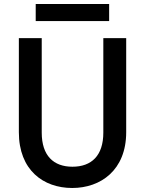

<svg xmlns="http://www.w3.org/2000/svg" viewBox="-20 -930 722 957"><path d="M74 -740V-271C74 -82 196 7 340 7C482 7 609 -82 609 -271V-740H495V-269C495 -154 436 -99 341 -99C247 -99 188 -154 188 -269V-740ZM158 -825H524V-910H158Z"/></svg>

Font: Malmofest Medium
Style: Regular
Weight: 500
Designer: Jonny Pinhorn (Poppins), Kolossal
Version: Version 1.004;Glyphs 3.1.2 (3151)